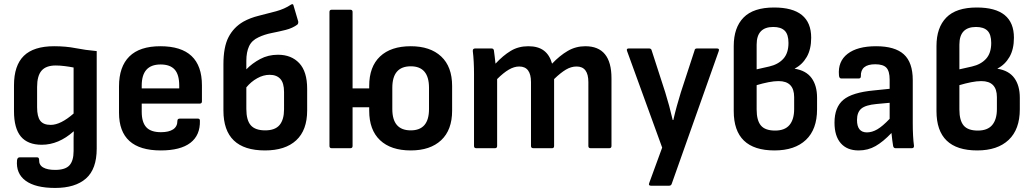

<svg xmlns="http://www.w3.org/2000/svg" viewBox="-20 -731 5100 947"><path d="M252 196Q155 196 106.5 160.5Q58 125 64 59Q66 45 77 45H163Q173 45 173 58Q172 83 193 95Q214 107 252 107Q302 107 322.5 84.5Q343 62 343 14V-23Q343 -38 343 -52.5Q343 -67 344 -83H343Q269 -17 186 -17Q117 -17 83 -57.5Q49 -98 49 -183V-310Q49 -408 97.5 -455.5Q146 -503 247 -503Q305 -503 353 -493.5Q401 -484 457 -479V2Q457 103 404 149.5Q351 196 252 196ZM230 -115Q279 -115 343 -171V-398Q323 -402 299 -405Q275 -408 255 -408Q207 -408 185 -382.5Q163 -357 163 -302V-202Q163 -156 178.5 -135.5Q194 -115 230 -115Z M773 11Q567 11 567 -175V-305Q567 -402 618 -452.5Q669 -503 771 -503Q976 -503 976 -310V-231Q976 -220 965 -220H679V-180Q679 -128 701.5 -103.5Q724 -79 774 -79Q813 -79 834 -93Q855 -107 855 -135Q855 -146 867 -146H956Q966 -146 966 -136Q968 -64 919 -26.5Q870 11 773 11ZM679 -295H864V-309Q864 -363 841.5 -388Q819 -413 772 -413Q679 -413 679 -309Z M1287 11Q1082 11 1082 -186V-414Q1082 -499 1107 -547.5Q1132 -596 1180 -624Q1214 -643 1257 -653.5Q1300 -664 1342 -675.5Q1384 -687 1415 -708Q1426 -715 1428 -703L1451 -625Q1452 -615 1447 -610Q1423 -592 1389 -583.5Q1355 -575 1319.5 -568Q1284 -561 1255 -547Q1222 -532 1208.5 -503Q1195 -474 1195 -431V-389Q1224 -419 1263.5 -440Q1303 -461 1351 -461Q1417 -461 1456 -419.5Q1495 -378 1495 -293V-186Q1495 -89 1441 -39Q1387 11 1287 11ZM1195 -194Q1195 -138 1217 -113Q1239 -88 1288 -88Q1337 -88 1359 -114.5Q1381 -141 1381 -192V-277Q1381 -322 1362.5 -342Q1344 -362 1310 -362Q1279 -362 1248.5 -345Q1218 -328 1195 -300Z M1616 0Q1605 0 1605 -11V-672Q1605 -683 1616 -683H1708Q1719 -683 1719 -672V-295H1801V-307Q1801 -402 1854.5 -452.5Q1908 -503 2006 -503Q2102 -503 2156 -452.5Q2210 -402 2210 -307V-185Q2210 -90 2156 -39.5Q2102 11 2006 11Q1908 11 1854.5 -39.5Q1801 -90 1801 -185V-202H1719V-11Q1719 0 1708 0ZM2006 -88Q2096 -88 2096 -193V-298Q2096 -404 2006 -404Q1915 -404 1915 -298V-193Q1915 -88 2006 -88Z M2329 0Q2318 0 2318 -11V-367Q2318 -397 2316.5 -426Q2315 -455 2312 -479Q2311 -492 2324 -492H2404Q2414 -492 2416 -483Q2418 -469 2420 -452Q2422 -435 2424 -417Q2461 -457 2499 -480Q2537 -503 2586 -503Q2634 -503 2662.5 -481.5Q2691 -460 2703 -417Q2741 -457 2780.5 -480Q2820 -503 2867 -503Q2996 -503 2996 -345V-11Q2996 0 2985 0H2893Q2882 0 2882 -11V-326Q2882 -403 2824 -403Q2797 -403 2771 -387.5Q2745 -372 2713 -341V-11Q2713 0 2703 0H2611Q2599 0 2599 -11V-326Q2599 -403 2541 -403Q2516 -403 2489.5 -387.5Q2463 -372 2432 -341V-11Q2432 0 2421 0Z M3191 185Q3177 185 3182 172L3246 -3L3073 -479Q3068 -492 3081 -492H3181Q3192 -492 3194 -483L3261 -276Q3271 -244 3280.5 -209Q3290 -174 3298 -139H3301Q3309 -174 3318.5 -208.5Q3328 -243 3338 -275L3406 -483Q3407 -492 3418 -492H3516Q3530 -492 3525 -479L3293 176Q3290 185 3280 185Z M3800 11Q3599 11 3599 -183V-504Q3599 -595 3647.5 -644.5Q3696 -694 3798 -694Q3981 -694 3981 -545Q3981 -488 3959 -450Q3937 -412 3900 -393V-392Q3956 -383 3983 -346Q4010 -309 4010 -249V-192Q4010 -93 3955 -41Q3900 11 3800 11ZM3712 -389 3774 -403Q3818 -413 3843.5 -441Q3869 -469 3869 -519Q3869 -561 3850.5 -579.5Q3832 -598 3794 -598Q3712 -598 3712 -511ZM3803 -87Q3851 -87 3874 -114.5Q3897 -142 3897 -193V-252Q3897 -331 3820 -331Q3798 -331 3770 -325.5Q3742 -320 3712 -311V-191Q3712 -137 3733 -112Q3754 -87 3803 -87Z M4215 11Q4158 11 4127 -24.5Q4096 -60 4096 -126Q4096 -202 4139.5 -238.5Q4183 -275 4290 -285L4368 -293V-338Q4368 -380 4352 -397Q4336 -414 4297 -414Q4224 -414 4226 -355Q4226 -344 4216 -344H4129Q4119 -344 4118 -360Q4112 -428 4160.5 -465.5Q4209 -503 4301 -503Q4394 -503 4438 -463Q4482 -423 4482 -336V-124Q4482 -57 4488 -12Q4489 0 4477 0H4397Q4387 0 4385 -12Q4381 -35 4377 -75Q4336 -32 4298.5 -10.5Q4261 11 4215 11ZM4207 -139Q4207 -78 4256 -78Q4281 -78 4307 -93Q4333 -108 4368 -145V-224L4303 -218Q4249 -213 4228 -195Q4207 -177 4207 -139Z M4800 11Q4599 11 4599 -183V-504Q4599 -595 4647.5 -644.5Q4696 -694 4798 -694Q4981 -694 4981 -545Q4981 -488 4959 -450Q4937 -412 4900 -393V-392Q4956 -383 4983 -346Q5010 -309 5010 -249V-192Q5010 -93 4955 -41Q4900 11 4800 11ZM4712 -389 4774 -403Q4818 -413 4843.5 -441Q4869 -469 4869 -519Q4869 -561 4850.5 -579.5Q4832 -598 4794 -598Q4712 -598 4712 -511ZM4803 -87Q4851 -87 4874 -114.5Q4897 -142 4897 -193V-252Q4897 -331 4820 -331Q4798 -331 4770 -325.5Q4742 -320 4712 -311V-191Q4712 -137 4733 -112Q4754 -87 4803 -87Z"/></svg>

Font: Sofia Sans Semi Condensed
Style: Bold
Weight: 700
Designer: Botio Nikoltchev, Ani Petrova
Foundry: lettersoup
Version: Version 4.100; ttfautohint (v1.8.4.7-5d5b)